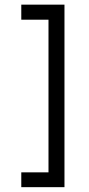

<svg xmlns="http://www.w3.org/2000/svg" viewBox="-20 -731 374 810"><path d="M184.6 -647.9V-3.9H69.8V58.6H252V-711.4H69.8V-647.9Z"/></svg>

Font: Estedad Regular
Style: Regular
Weight: 400
Designer: Amin Abedi
Version: Version 7.3